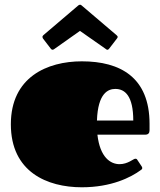

<svg xmlns="http://www.w3.org/2000/svg" viewBox="-20 -777 680 814"><path d="M487 -81C449 -81 404 -109 393 -206H595C609 -206 614 -213 614 -225V-252C614 -449 490 -517 327 -517C180 -517 26 -450 26 -250C26 -48 180 17 327 17C452 17 535 -25 577 -56C580 -58 583 -60 583 -64C583 -66 583 -68 581 -71L563 -98C560 -103 559 -104 553 -104C546 -104 522 -81 487 -81ZM391 -266C395 -383 439 -400 469 -400C510 -400 545 -370 545 -266ZM429 -569C431 -567 433 -566 435 -566C438 -566 440 -567 443 -571L476 -614C478 -616 479 -619 479 -621C479 -623 477 -625 474 -628L326 -754C324 -755 323 -757 319 -757C316 -757 314 -755 312 -754L164 -628C161 -625 160 -623 160 -621C160 -619 161 -616 162 -614L195 -571C198 -567 201 -566 203 -566C205 -566 207 -567 210 -569L319 -646Z"/></svg>

Font: Fascinate
Style: Regular
Weight: 900
Designer: Astigmatic (AOETI)
Foundry: Astigmatic (AOETI)
Version: Version 1.000